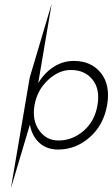

<svg xmlns="http://www.w3.org/2000/svg" viewBox="-20 -800 605 1040"><path d="M295 10Q233 10 193 -26.5Q153 -63 142 -125L39 220L141 -380L260 -780L187 -350Q221 -406 271 -438Q321 -470 380 -470Q475 -470 527 -404Q579 -338 560 -230Q541 -122 465.5 -56Q390 10 295 10ZM364 -421Q298 -421 239.5 -366Q181 -311 167 -230Q153 -149 192 -94Q231 -39 297 -39Q372 -39 432.5 -91Q493 -143 508 -230Q523 -317 481 -369Q439 -421 364 -421Z"/></svg>

Font: Renner* Light
Style: Light Italic
Weight: 300
Italic angle: -10°
Version: Version 003.000 ; ttfautohint (v0.97) -l 8 -r 50 -G 200 -x 1